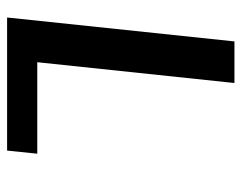

<svg xmlns="http://www.w3.org/2000/svg" viewBox="-90 -591 681 541"><g transform="rotate(90 250.5 -320.5)"><path d="M96.7 -640.6H213.9L155.3 -85H413.1L404.3 0H29.3Z"/></g></svg>

Font: Puritan
Style: BoldItalic
Weight: 700
Version: 2.1